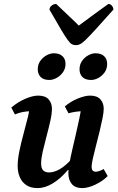

<svg xmlns="http://www.w3.org/2000/svg" viewBox="-20 -952 605 984"><path d="M172.9 12Q137.3 12 114.7 -3.4Q92.1 -18.7 81.3 -44.4Q70.5 -70.1 70.5 -101.2Q70.5 -135.1 79.8 -179.8Q89.1 -224.6 101.7 -270.4Q114.3 -316.2 123.6 -354.5Q132.9 -392.8 132.9 -414.1L177 -374Q169.8 -377.9 159.5 -379.8Q149.3 -381.8 135.6 -381.8Q117.4 -381.8 97.4 -378.1Q77.3 -374.4 56.4 -365.5L38 -400.8Q71.7 -429.5 109.7 -445.7Q147.6 -462 175.9 -462Q212.3 -462 229.2 -442.7Q246.2 -423.4 246.2 -394.9Q246.2 -369.1 237.8 -331.7Q229.4 -294.3 218.5 -253.7Q207.6 -213.1 199.2 -176.4Q190.8 -139.8 190.8 -114.9Q190.8 -89.6 201.2 -78.9Q211.5 -68.3 231.1 -68.3Q256.6 -68.3 285.1 -84.3Q313.7 -100.3 343.9 -133.5L357.5 -80.7H327.9Q290.9 -36.9 250.9 -12.5Q210.9 12 172.9 12ZM400.2 12Q366.2 12 348.3 -8.6Q330.3 -29.2 330.3 -66.6Q330.3 -84.6 335.9 -115.4Q341.5 -146.2 350.4 -184.7Q359.2 -223.2 368.8 -264.2Q378.3 -305.2 386.5 -344.1Q394.7 -382.9 398.4 -414.1L443 -374Q435.8 -377.9 425.5 -379.8Q415.3 -381.8 401 -381.8Q385.7 -381.8 367.6 -379.2Q349.6 -376.7 331 -371.5L312.2 -406.7Q343 -432.6 379.4 -447.3Q415.9 -462 441.9 -462Q477.8 -462 494.7 -442.7Q511.6 -423.4 511.6 -394.9Q511.6 -376.8 505.3 -345.5Q499.1 -314.3 490.1 -277.2Q481.1 -240.2 471.6 -204Q462.1 -167.8 455.8 -139.4Q449.5 -110.9 449.5 -97.4Q449.5 -72 470.6 -72Q479.3 -72 489.9 -75.8Q500.5 -79.6 511.2 -85.8L531.9 -49.8Q514.4 -31.9 491.1 -17.8Q467.9 -3.7 444 4.1Q420.2 12 400.2 12ZM446.9 -542.2Q416.8 -542.2 402.2 -557.5Q387.6 -572.7 387.6 -596.5Q387.6 -621.6 400.7 -640.1Q413.9 -658.6 432.9 -668.8Q451.9 -679 468.3 -679Q498.1 -679 513.6 -664.2Q529.2 -649.4 529.2 -624.4Q529.2 -599.4 516.1 -581Q502.9 -562.6 484 -552.4Q465.1 -542.2 446.9 -542.2ZM232.9 -542.2Q203.3 -542.2 188.4 -557.3Q173.5 -572.5 173.5 -596.9Q173.5 -621.6 186.7 -640.1Q199.8 -658.6 219.1 -668.8Q238.3 -679 254.8 -679Q284.6 -679 300.2 -664.2Q315.8 -649.4 315.8 -624.5Q315.8 -600.2 302.6 -581.7Q289.5 -563.2 270.2 -552.7Q250.9 -542.2 232.9 -542.2ZM368.5 -720.5Q357.4 -720.5 348.3 -725.4Q339.3 -730.3 326.5 -747.8Q313.7 -765.4 291.8 -802.2Q269.9 -839.1 233.6 -902.5Q233.6 -914.5 244.2 -923.1Q254.8 -931.8 268 -931.8Q298.5 -903.3 319.6 -882.7Q340.7 -862.2 356.4 -847.7Q372.1 -833.3 383.6 -820.8Q395.3 -829.6 411.8 -841.5Q428.3 -853.5 447.6 -867.9Q466.9 -882.3 489.3 -898.4Q511.6 -914.6 535.5 -931.8Q545.6 -931.8 553.2 -923.1Q560.9 -914.5 560.9 -902.5Q504.2 -839.1 470.7 -802.2Q437.2 -765.4 418.9 -747.8Q400.6 -730.3 390.1 -725.4Q379.7 -720.5 368.5 -720.5Z"/></svg>

Font: Petrona
Style: Italic
Weight: 400
Italic angle: -9°
Designer: Ringo R. Seeber
Foundry: Ringo R. Seeber
Version: Version 2.001; ttfautohint (v1.8.3)